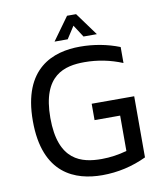

<svg xmlns="http://www.w3.org/2000/svg" viewBox="-92 -921 861 1005"><g transform="rotate(-10 338.5 -419.0)"><path d="M357 -789 399 -724H470L381 -846H333L245 -724H315L357 -789ZM380 -370V-283H516V-95C473 -83 428 -76 382 -76C276 -76 154 -105 154 -334C154 -562 275 -591 380 -591C451 -591 518 -577 581 -551V-636C515 -662 444 -675 371 -675C229 -675 61 -616 61 -334C61 -51 229 8 371 8C453 8 532 -10 606 -45V-370H380Z"/></g></svg>

Font: Maven Pro
Style: Medium
Weight: 500
Designer: Joe Prince
Foundry: Joe Prince
Version: Version 1.003